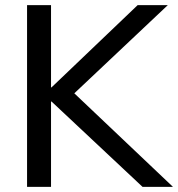

<svg xmlns="http://www.w3.org/2000/svg" viewBox="-20 -725 691 745"><path d="M85 0V-705H178V-386H180L514 -705H631L243 -339L244 -386L651 0H533L180 -331H178V0Z"/></svg>

Font: Nunito Sans 12pt ExtraLight Medium
Style: Regular
Weight: 500
Version: Version 3.101;gftools[0.9.27]